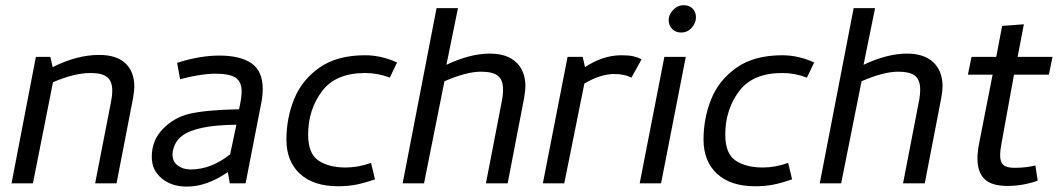

<svg xmlns="http://www.w3.org/2000/svg" viewBox="-20 -696 4026 729"><path d="M406.2 -352.5Q406.2 -387.5 386.9 -403.1Q367.5 -418.8 323.8 -418.8Q262.5 -418.8 181.2 -383.8L105 0H23.8L116.2 -480H171.2L180 -441.2Q272.5 -487.5 356.2 -487.5Q422.5 -487.5 456.2 -455.6Q490 -423.8 490 -366.2Q490 -352.5 485 -322.5L422.5 0H341.2L401.2 -307.5Q406.2 -331.2 406.2 -352.5Z M663.8 -395 652.5 -457.5Q738.8 -485 812.5 -485Q892.5 -485 935 -455.6Q977.5 -426.2 977.5 -358.8Q977.5 -332.5 972.5 -307.5L912.5 0H852.5L845 -42.5Q765 12.5 690 12.5Q631.2 12.5 593.8 -18.8Q556.2 -50 556.2 -100Q556.2 -163.8 598.8 -206.9Q641.2 -250 698.8 -263.8Q763.8 -278.8 887.5 -281.2Q897.5 -323.8 897.5 -348.8Q897.5 -385 875 -400.6Q852.5 -416.2 797.5 -416.2Q770 -416.2 731.9 -410Q693.8 -403.8 663.8 -395ZM853.8 -110 877.5 -222.5Q795 -221.2 750 -211.2Q700 -201.2 671.9 -180.6Q643.8 -160 636.2 -122.5Q635 -117.5 635 -108.8Q635 -82.5 655 -67.5Q675 -52.5 703.8 -52.5Q781.2 -52.5 853.8 -110Z M1067.5 -166.2Q1067.5 -247.5 1096.9 -320Q1126.2 -392.5 1193.1 -439.4Q1260 -486.2 1366.2 -486.2Q1427.5 -486.2 1487.5 -458.8L1460 -401.2Q1415 -418.8 1366.2 -418.8Q1253.8 -418.8 1201.9 -348.8Q1150 -278.8 1150 -185Q1150 -112.5 1189.4 -86.2Q1228.8 -60 1292.5 -60Q1340 -60 1388.8 -77.5L1403.8 -15Q1363.8 -1.2 1332.5 5Q1301.2 11.2 1263.8 11.2Q1170 11.2 1118.8 -36.2Q1067.5 -83.8 1067.5 -166.2Z M1890 -356.2Q1890 -392.5 1870.6 -408.1Q1851.2 -423.8 1806.2 -423.8Q1751.2 -423.8 1667.5 -387.5L1590 0H1508.8L1637.5 -665H1718.8L1675 -450Q1765 -492.5 1840 -492.5Q1905 -492.5 1940 -459.4Q1975 -426.2 1975 -367.5Q1975 -353.8 1970 -323.8L1907.5 0H1825L1885 -310Q1890 -333.8 1890 -356.2Z M2416.2 -471.2 2377.5 -401.2Q2351.2 -415 2312.5 -415Q2260 -415 2198.8 -378.8L2122.5 0H2041.2L2135 -480H2192.5L2201.2 -441.2Q2270 -486.2 2338.8 -486.2Q2367.5 -486.2 2383.8 -482.5Q2400 -478.8 2416.2 -471.2Z M2518.8 -620Q2518.8 -640 2535.6 -658.1Q2552.5 -676.2 2576.2 -676.2Q2597.5 -676.2 2610 -663.1Q2622.5 -650 2622.5 -630Q2622.5 -608.8 2606.2 -590.6Q2590 -572.5 2566.2 -572.5Q2545 -572.5 2531.9 -586.2Q2518.8 -600 2518.8 -620ZM2490 0H2408.8L2502.5 -480H2583.8Z M2651.2 -166.2Q2651.2 -247.5 2680.6 -320Q2710 -392.5 2776.9 -439.4Q2843.8 -486.2 2950 -486.2Q3011.2 -486.2 3071.2 -458.8L3043.8 -401.2Q2998.8 -418.8 2950 -418.8Q2837.5 -418.8 2785.6 -348.8Q2733.8 -278.8 2733.8 -185Q2733.8 -112.5 2773.1 -86.2Q2812.5 -60 2876.2 -60Q2923.8 -60 2972.5 -77.5L2987.5 -15Q2947.5 -1.2 2916.2 5Q2885 11.2 2847.5 11.2Q2753.8 11.2 2702.5 -36.2Q2651.2 -83.8 2651.2 -166.2Z M3473.8 -356.2Q3473.8 -392.5 3454.4 -408.1Q3435 -423.8 3390 -423.8Q3335 -423.8 3251.2 -387.5L3173.8 0H3092.5L3221.2 -665H3302.5L3258.8 -450Q3348.8 -492.5 3423.8 -492.5Q3488.8 -492.5 3523.8 -459.4Q3558.8 -426.2 3558.8 -367.5Q3558.8 -353.8 3553.8 -323.8L3491.2 0H3408.8L3468.8 -310Q3473.8 -333.8 3473.8 -356.2Z M3691.2 -95Q3691.2 -117.5 3697.5 -151.2L3748.8 -412.5H3655L3668.8 -480H3762.5L3785 -597.5L3867.5 -603.8L3843.8 -480H3976.2L3962.5 -412.5H3830L3782.5 -151.2Q3777.5 -126.2 3777.5 -105Q3777.5 -81.2 3789.4 -70Q3801.2 -58.8 3832.5 -58.8Q3873.8 -58.8 3911.2 -67.5L3920 -10Q3863.8 10 3805 10Q3745 10 3718.1 -16.2Q3691.2 -42.5 3691.2 -95Z"/></svg>

Font: Cambay
Style: Italic
Weight: 400
Italic angle: -11°
Designer: Pooja Saxena
Foundry: Pooja Saxena
Version: Version 1.019;PS 001.019;hotconv 1.0.70;makeotf.lib2.5.58329